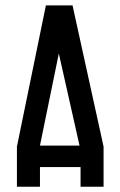

<svg xmlns="http://www.w3.org/2000/svg" viewBox="-20 -704 454 725"><path d="M284.2 1Q284.2 -24.4 284.2 -73.2Q233.4 -73.2 130.9 -73.2Q130.9 -48.8 130.9 1Q101.6 1 43.9 1Q43.9 -11.7 43.9 -27.3Q43.9 -75.2 43.9 -150.4Q80.1 -328.1 153.3 -683.6Q186.5 -683.6 253.9 -683.6Q293 -505.9 371.1 -150.4Q371.1 -100.6 371.1 1Q341.8 1 284.2 1ZM280.3 -154.3Q253.9 -270.5 202.1 -502Q178.7 -385.7 130.9 -154.3Q180.7 -154.3 280.3 -154.3Z"/></svg>

Font: ZAANS 2018
Style: Regular
Weight: 400
Designer: Counter Creatives
Version: Version 1.0 - 24-01-18